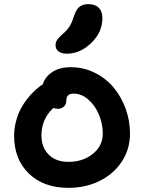

<svg xmlns="http://www.w3.org/2000/svg" viewBox="-20 -949 694 923"><path d="M301.8 -690.9Q275.4 -690.9 261.2 -701.9Q247.1 -712.9 247.1 -731.9Q247.1 -746.6 255.6 -758.5Q264.2 -770.5 283.2 -787.1Q305.2 -806.2 316.2 -825Q327.1 -843.8 336.9 -875Q347.2 -905.3 363.3 -917.2Q379.4 -929.2 403.8 -929.2Q437 -929.2 454.6 -911.9Q472.2 -894.5 472.2 -860.8Q472.2 -794.4 418.9 -742.7Q365.7 -690.9 301.8 -690.9ZM309.1 -45.9Q189.5 -45.9 118.7 -114.7Q47.9 -183.6 47.9 -295.9Q47.9 -339.8 61.3 -381.1Q74.7 -422.4 96.2 -453.4Q117.7 -484.4 140.4 -506.8Q163.1 -529.3 186 -543.9Q196.3 -579.6 231.4 -602.8Q266.6 -626 319.8 -626Q381.8 -626 435.8 -599.1Q489.7 -572.3 526.4 -528.1Q563 -483.9 584 -426.3Q605 -368.7 605 -307.1Q605 -232.9 566.2 -173.1Q527.3 -113.3 459.7 -79.6Q392.1 -45.9 309.1 -45.9ZM179.2 -297.9Q179.2 -240.7 213.9 -205.8Q248.5 -170.9 309.1 -170.9Q378.9 -170.9 426.5 -209.5Q474.1 -248 474.1 -307.1Q474.1 -351.6 456.5 -395.5Q439 -439.5 406 -469.2Q373 -499 334 -499Q298.8 -499 298.8 -465.8Q298.8 -447.3 287.1 -436.5Q275.4 -425.8 258.8 -425.8Q247.1 -425.8 236.8 -430.2Q179.2 -377 179.2 -297.9Z"/></svg>

Font: Shantell Sans Irregular
Style: Regular
Weight: 600
Designer: Stephen Nixon, Anya Danilova, Shantell Martin
Foundry: Arrow Type
Version: Version 1.006;[9816181b4]